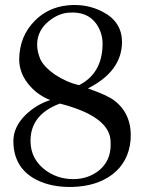

<svg xmlns="http://www.w3.org/2000/svg" viewBox="-20 -724 583 760"><path d="M497 -170Q489 -82 424 -33Q363 13 267 16Q183 18 123 -13Q33 -60 33 -166Q33 -222 82 -270Q125 -311 179 -328Q134 -345 101 -381Q56 -430 56 -489Q57 -581 118 -642Q170 -695 249 -703Q325 -710 387 -677Q462 -638 463 -559Q463 -442 328 -374Q406 -347 434 -325Q504 -270 497 -170ZM386 -547Q387 -593 361 -630Q326 -679 254 -674Q213 -672 174 -641Q127 -603 127 -547Q127 -521 139 -491Q153 -460 197 -429Q244 -398 293 -387Q384 -433 386 -547ZM417 -174Q405 -266 217 -314Q96 -269 101 -158Q104 -96 154 -55Q204 -15 270 -15Q330 -15 374 -51Q418 -89 418 -150Q418 -165 417 -174Z"/></svg>

Font: GFS Didot Classic
Style: Regular
Weight: 400
Designer: George D. Matthiopoulos
Foundry: George D. Matthiopoulos
Version: Version 1.000